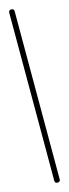

<svg xmlns="http://www.w3.org/2000/svg" viewBox="-90 -528 196 546"><g transform="rotate(-15 8.0 -255.0)"><path d="M0 -8H16V-502H0ZM8 -16Q4 -16 2 -14Q0 -12 0 -8Q0 -4 2 -2Q4 0 8 0Q12 0 14 -2Q16 -4 16 -8Q16 -12 14 -14Q12 -16 8 -16ZM8 -510Q4 -510 2 -508Q0 -506 0 -502Q0 -498 2 -496Q4 -494 8 -494Q12 -494 14 -496Q16 -498 16 -502Q16 -506 14 -508Q12 -510 8 -510Z"/></g></svg>

Font: Wavefont ExtraLight
Style: Regular
Weight: 250
Version: Version 3.004;gftools[0.9.33]